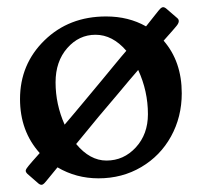

<svg xmlns="http://www.w3.org/2000/svg" viewBox="-20 -487 565 538"><path d="M36.1 -209.5Q36.1 -307.1 104.7 -374Q173.3 -440.9 277.3 -440.9Q340.3 -440.9 389.2 -413.1Q394.5 -419.9 423.3 -456.1Q429.7 -464.4 434.3 -466.3Q439 -468.3 445.3 -463.4L477.1 -436Q486.3 -427.7 473.6 -413.1Q471.2 -409.7 438.5 -373Q489.3 -314.5 489.3 -225.6Q489.3 -159.2 459.2 -104.7Q429.2 -50.3 375.7 -18.8Q322.3 12.7 255.9 12.7Q193.4 12.7 141.1 -18.1Q119.1 8.8 109.9 20Q103.5 28.3 98.9 30.3Q94.2 32.2 87.9 27.3L56.6 0Q51.3 -5.4 52.2 -9.8Q53.2 -14.2 60.5 -22.9Q66.4 -30.3 91.3 -58.1Q36.1 -119.6 36.1 -209.5ZM135.7 -256.3Q135.7 -194.8 161.1 -137.7Q168 -145.5 185.1 -166Q202.1 -186.5 212.9 -199.2L266.6 -263.7Q276.4 -275.4 299.8 -304Q323.2 -332.5 334 -344.7Q295.4 -389.6 247.6 -389.6Q201.2 -389.6 168.5 -352.3Q135.7 -314.9 135.7 -256.3ZM278.3 -37.1Q326.7 -37.1 360.6 -74Q394.5 -110.8 394.5 -167Q394.5 -231.9 367.2 -291Q343.8 -264.2 311 -224.6L256.8 -160.6Q219.7 -115.2 193.4 -83.5Q231.9 -37.1 278.3 -37.1Z"/></svg>

Font: Cooper* Medium
Style: Regular
Weight: 500
Designer: Owen Earl
Foundry: indestructible type*
Version: Version 0.001